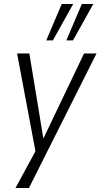

<svg xmlns="http://www.w3.org/2000/svg" viewBox="-20 -755 500 955"><path d="M57 180 163 -15 161 22 65 -489H126L198 -52H189L398 -489H460L124 180ZM310 -554 387 -735H444L343 -554ZM210 -554 287 -735H344L243 -554Z"/></svg>

Font: Nunito Sans 10pt Condensed Light
Style: Italic
Weight: 300
Width: 3
Italic angle: -9°
Designer: Vernon Adams
Foundry: Vernon Adams
Version: Version 3.101;gftools[0.9.27]